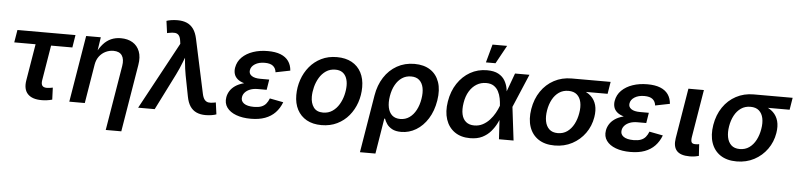

<svg xmlns="http://www.w3.org/2000/svg" viewBox="-52 -1064 6509 1567"><g transform="rotate(5 3203.0 -280.5)"><path d="M300.8 7.3Q223.1 7.3 187 -31.2Q150.9 -69.8 163.1 -143.1L212.9 -442.9H38.1L55.2 -545.9H530.8L514.2 -442.9H339.8L292 -153.8Q287.6 -125 297.6 -110.6Q307.6 -96.2 336.9 -96.2Q345.7 -96.2 360.1 -98.4Q374.5 -100.6 383.8 -102.5L387.7 -4.4Q366.2 1.5 344.2 4.4Q322.3 7.3 300.8 7.3Z M707.5 -319.8 654.8 0H527.8L618.2 -545.9H738.3L717.8 -411.1H708Q731 -458.5 759.3 -490Q787.6 -521.5 823.2 -537.1Q858.9 -552.7 902.3 -552.7Q959 -552.7 998.8 -528.8Q1038.6 -504.9 1056.4 -459Q1074.2 -413.1 1063 -347.2L971.7 204.1H844.2L932.6 -327.6Q941.9 -383.3 921.1 -414.1Q900.4 -444.8 851.1 -444.8Q817.9 -444.8 787.4 -430.2Q756.8 -415.5 735.6 -387.7Q714.4 -359.9 707.5 -319.8Z M1091.8 0 1389.2 -549.3 1386.2 -571.3Q1382.3 -602.1 1370.8 -616.9Q1359.4 -631.8 1339.1 -634.3Q1318.8 -636.7 1287.1 -629.9L1273.9 -627L1260.3 -726.1Q1274.4 -731.4 1299.1 -735.4Q1323.7 -739.3 1350.1 -739.3Q1395 -739.3 1427.5 -725.1Q1460 -710.9 1481.4 -680.7Q1502.9 -650.4 1513.2 -601.6L1608.4 -158.7Q1615.2 -127 1627.9 -111.3Q1640.6 -95.7 1659.9 -92.8Q1679.2 -89.8 1704.6 -95.2L1719.7 -98.1L1732.9 -1.5Q1719.7 3.9 1695.6 8.1Q1671.4 12.2 1644.5 12.2Q1601.6 12.2 1569.8 -2.2Q1538.1 -16.6 1517.8 -46.9Q1497.6 -77.1 1488.3 -126L1455.1 -296.9Q1445.3 -350.1 1440.7 -402.1Q1436 -454.1 1431.6 -508.8H1464.8Q1442.4 -454.1 1422.6 -401.9Q1402.8 -349.6 1376.5 -296.9L1227.5 0Z M2014.6 9.8Q1945.8 9.8 1894.8 -9.3Q1843.8 -28.3 1818.4 -63.7Q1793 -99.1 1801.3 -147.9Q1805.7 -174.3 1820.8 -199Q1835.9 -223.6 1863.5 -242.9Q1891.1 -262.2 1933.3 -273.7Q1975.6 -285.2 2034.7 -285.2H2131.8L2124 -236.8H2051.8Q2016.1 -236.8 1990 -226.8Q1963.9 -216.8 1948 -199.7Q1932.1 -182.6 1928.7 -161.1Q1922.9 -128.4 1950 -108.6Q1977.1 -88.9 2032.7 -88.9Q2068.8 -88.9 2092.5 -97.9Q2116.2 -106.9 2131.1 -124.8Q2146 -142.6 2156.2 -168.9L2267.6 -147.5Q2248.5 -97.2 2214.8 -62Q2181.2 -26.9 2131.6 -8.5Q2082 9.8 2014.6 9.8ZM2031.2 -263.7Q1976.1 -263.7 1939.2 -273.7Q1902.3 -283.7 1881.3 -302Q1860.4 -320.3 1853.8 -344Q1847.2 -367.7 1851.6 -394.5Q1860.4 -445.3 1896 -480.5Q1931.6 -515.6 1986.1 -534.2Q2040.5 -552.7 2106.4 -552.7Q2169.4 -552.7 2211.7 -535.9Q2253.9 -519 2276.6 -487.1Q2299.3 -455.1 2302.7 -409.7L2183.6 -385.7Q2180.2 -418.5 2157.7 -436.8Q2135.3 -455.1 2089.8 -455.1Q2041.5 -455.1 2009.8 -435.1Q1978 -415 1973.6 -383.8Q1969.2 -355.5 1993.4 -338.6Q2017.6 -321.8 2065.4 -321.8H2137.7L2128.4 -263.7Z M2594.2 11.2Q2522.9 11.2 2472.7 -16.8Q2422.4 -44.9 2395.5 -95.9Q2368.7 -147 2368.7 -215.3Q2368.7 -280.8 2389.4 -341.3Q2410.2 -401.9 2449.5 -449.5Q2488.8 -497.1 2545.2 -524.9Q2601.6 -552.7 2672.9 -552.7Q2744.1 -552.7 2794.7 -524.9Q2845.2 -497.1 2872.1 -446Q2898.9 -395 2898.9 -326.2Q2898.9 -260.3 2878.2 -199.7Q2857.4 -139.2 2817.9 -91.6Q2778.3 -43.9 2721.9 -16.4Q2665.5 11.2 2594.2 11.2ZM2598.1 -91.8Q2642.1 -91.8 2674.8 -114.3Q2707.5 -136.7 2728.8 -172.4Q2750 -208 2760.5 -249.3Q2771 -290.5 2771 -328.1Q2771 -363.8 2760 -391.1Q2749 -418.5 2726.6 -434.1Q2704.1 -449.7 2668.9 -449.7Q2625 -449.7 2592.3 -427.5Q2559.6 -405.3 2538.3 -369.6Q2517.1 -334 2506.6 -292.7Q2496.1 -251.5 2496.1 -213.4Q2496.1 -160.2 2521 -126Q2545.9 -91.8 2598.1 -91.8Z M2926.8 204.1 3004.9 -267.6Q3019 -353 3060.3 -417Q3101.6 -481 3165 -516.8Q3228.5 -552.7 3308.6 -552.7Q3385.3 -552.7 3437.3 -519Q3489.3 -485.4 3511.2 -422.4Q3533.2 -359.4 3519 -271.5Q3504.9 -184.6 3465.1 -121.3Q3425.3 -58.1 3368.7 -24.2Q3312 9.8 3247.1 9.8Q3200.7 9.8 3172.4 -5.9Q3144 -21.5 3128.9 -43.7Q3113.8 -65.9 3106.9 -86.4H3101.1L3053.7 204.1ZM3230.5 -94.7Q3272.9 -94.7 3305.4 -117.7Q3337.9 -140.6 3359.4 -181.2Q3380.9 -221.7 3389.2 -273.4Q3397.9 -324.7 3389.9 -364Q3381.8 -403.3 3356.9 -425.8Q3332 -448.2 3289.6 -448.2Q3247.6 -448.2 3215.1 -426.5Q3182.6 -404.8 3160.9 -365.7Q3139.2 -326.7 3130.4 -273.9Q3121.6 -220.2 3130.1 -179.7Q3138.7 -139.2 3163.8 -116.9Q3189 -94.7 3230.5 -94.7Z M3811 11.7Q3736.3 11.7 3685.3 -23.9Q3634.3 -59.6 3613 -123.5Q3591.8 -187.5 3605.5 -271Q3619.6 -356.4 3661.4 -419.4Q3703.1 -482.4 3765.1 -517.6Q3827.1 -552.7 3902.3 -552.7Q3960.4 -552.7 3995.6 -533.4Q4030.8 -514.2 4048.8 -483.6Q4066.9 -453.1 4073.2 -418.7Q4079.6 -384.3 4079.6 -354.5H4122.1L4134.3 -274.4L4167.5 0H4047.9L4031.7 -274.4Q4030.3 -303.2 4024.4 -333.5Q4018.6 -363.8 4004.9 -389.9Q3991.2 -416 3967 -432.1Q3942.9 -448.2 3904.8 -448.2Q3861.3 -448.2 3826.2 -426.8Q3791 -405.3 3767.1 -365.7Q3743.2 -326.2 3734.4 -270.5Q3725.6 -216.3 3734.4 -176.8Q3743.2 -137.2 3769.3 -116Q3795.4 -94.7 3836.9 -94.7Q3875 -94.7 3906.2 -111.3Q3937.5 -127.9 3961.9 -154.5Q3986.3 -181.2 4003.7 -212.2Q4021 -243.2 4031.2 -271.5L4131.8 -545.9H4250L4133.8 -271.5L4095.7 -196.3H4055.2Q4043.9 -166 4026.1 -130.4Q4008.3 -94.7 3980.7 -62.3Q3953.1 -29.8 3911.9 -9Q3870.6 11.7 3811 11.7ZM3887.2 -615.7 3928.2 -765.1H4047.9L3965.8 -615.7Z M4503.9 11.2Q4423.8 11.2 4371.1 -23.9Q4318.4 -59.1 4296.9 -122.1Q4275.4 -185.1 4289.1 -269Q4303.2 -353 4345.5 -415Q4387.7 -477.1 4452.1 -511.5Q4516.6 -545.9 4595.7 -545.9H4915L4898.9 -446.8H4660.2L4579.1 -442.9Q4534.7 -442.9 4501.7 -420.2Q4468.8 -397.5 4447.8 -358.4Q4426.8 -319.3 4418.5 -269.5Q4410.2 -219.7 4418 -179.7Q4425.8 -139.6 4451.2 -115.7Q4476.6 -91.8 4521 -91.8Q4565.4 -91.8 4598.4 -115.2Q4631.3 -138.7 4652.6 -179Q4673.8 -219.2 4682.1 -269.5Q4690.9 -319.8 4682.6 -358.9Q4674.3 -397.9 4648.7 -420.4Q4623 -442.9 4579.1 -442.9L4584.5 -473.6Q4642.1 -473.6 4687.7 -459.7Q4733.4 -445.8 4763.4 -417.2Q4793.5 -388.7 4805.2 -346.4Q4816.9 -304.2 4807.6 -247.6Q4795.4 -173.8 4753.7 -115.5Q4711.9 -57.1 4647.7 -22.9Q4583.5 11.2 4503.9 11.2Z M5124.5 9.8Q5055.7 9.8 5004.6 -9.3Q4953.6 -28.3 4928.2 -63.7Q4902.8 -99.1 4911.1 -147.9Q4915.5 -174.3 4930.7 -199Q4945.8 -223.6 4973.4 -242.9Q5001 -262.2 5043.2 -273.7Q5085.4 -285.2 5144.5 -285.2H5241.7L5233.9 -236.8H5161.6Q5126 -236.8 5099.9 -226.8Q5073.7 -216.8 5057.9 -199.7Q5042 -182.6 5038.6 -161.1Q5032.7 -128.4 5059.8 -108.6Q5086.9 -88.9 5142.6 -88.9Q5178.7 -88.9 5202.4 -97.9Q5226.1 -106.9 5241 -124.8Q5255.9 -142.6 5266.1 -168.9L5377.4 -147.5Q5358.4 -97.2 5324.7 -62Q5291 -26.9 5241.5 -8.5Q5191.9 9.8 5124.5 9.8ZM5141.1 -263.7Q5085.9 -263.7 5049.1 -273.7Q5012.2 -283.7 4991.2 -302Q4970.2 -320.3 4963.6 -344Q4957 -367.7 4961.4 -394.5Q4970.2 -445.3 5005.9 -480.5Q5041.5 -515.6 5095.9 -534.2Q5150.4 -552.7 5216.3 -552.7Q5279.3 -552.7 5321.5 -535.9Q5363.8 -519 5386.5 -487.1Q5409.2 -455.1 5412.6 -409.7L5293.5 -385.7Q5290 -418.5 5267.6 -436.8Q5245.1 -455.1 5199.7 -455.1Q5151.4 -455.1 5119.6 -435.1Q5087.9 -415 5083.5 -383.8Q5079.1 -355.5 5103.3 -338.6Q5127.4 -321.8 5175.3 -321.8H5247.6L5238.3 -263.7Z M5610.4 3.4Q5534.2 3.4 5503.7 -31.5Q5473.1 -66.4 5484.4 -134.8L5552.2 -545.9H5679.2L5614.7 -155.8Q5609.9 -126 5616.7 -112.8Q5623.5 -99.6 5647.5 -99.6Q5660.2 -99.6 5667 -100.3Q5673.8 -101.1 5679.2 -103L5685.1 -6.8Q5673.8 -3.4 5654.1 0Q5634.3 3.4 5610.4 3.4Z M5995.1 11.2Q5915 11.2 5862.3 -23.9Q5809.6 -59.1 5788.1 -122.1Q5766.6 -185.1 5780.3 -269Q5794.4 -353 5836.7 -415Q5878.9 -477.1 5943.4 -511.5Q6007.8 -545.9 6086.9 -545.9H6406.2L6390.1 -446.8H6151.4L6070.3 -442.9Q6025.9 -442.9 5992.9 -420.2Q5960 -397.5 5939 -358.4Q5918 -319.3 5909.7 -269.5Q5901.4 -219.7 5909.2 -179.7Q5917 -139.6 5942.4 -115.7Q5967.8 -91.8 6012.2 -91.8Q6056.6 -91.8 6089.6 -115.2Q6122.6 -138.7 6143.8 -179Q6165 -219.2 6173.3 -269.5Q6182.1 -319.8 6173.8 -358.9Q6165.5 -397.9 6139.9 -420.4Q6114.3 -442.9 6070.3 -442.9L6075.7 -473.6Q6133.3 -473.6 6179 -459.7Q6224.6 -445.8 6254.6 -417.2Q6284.7 -388.7 6296.4 -346.4Q6308.1 -304.2 6298.8 -247.6Q6286.6 -173.8 6244.9 -115.5Q6203.1 -57.1 6138.9 -22.9Q6074.7 11.2 5995.1 11.2Z"/></g></svg>

Font: Inter SemiBold
Style: Italic
Weight: 600
Italic angle: -9.3988°
Designer: Rasmus Andersson
Foundry: rsms
Version: Version 4.001;git-66647c0bb